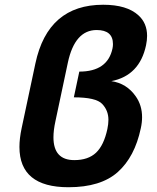

<svg xmlns="http://www.w3.org/2000/svg" viewBox="-20 -766 660 805"><path d="M267.1 19Q61.5 19 61.5 -149.9Q61.5 -185.5 70.8 -229L128.4 -500Q180.7 -746.1 412.6 -746.1Q512.2 -746.1 560.5 -701.7Q596.7 -668.9 596.7 -615.7Q596.7 -597.2 592.3 -576.2Q565.4 -449.2 446.8 -425.8Q511.2 -416.5 549.3 -361.8Q575.7 -324.2 575.7 -274.9Q575.7 -252.4 570.3 -228Q544.9 -107.9 473.6 -44.4Q402.3 19 267.1 19ZM291.5 -94.7Q349.6 -94.7 382.6 -125.7Q415.5 -156.7 430.2 -225.1Q434.6 -246.1 434.6 -263.7Q434.6 -302.7 408.4 -330.3Q382.3 -357.9 289.6 -357.9L312.5 -465.8Q431.2 -465.8 451.7 -563Q453.6 -572.3 453.6 -581.1Q453.6 -640.1 385.3 -640.1Q293.9 -640.1 264.6 -503.9L212.4 -257.8Q204.1 -219.7 204.1 -190.4Q204.1 -94.7 291.5 -94.7Z"/></svg>

Font: Cadman
Style: Bold Italic
Weight: 700
Italic angle: -12°
Designer: Paul James MIller
Foundry: High-Logic / Made with FontCreator
Version: Version 2.114;March 28, 2021;FontCreator 13.0.0.2683 64-bit